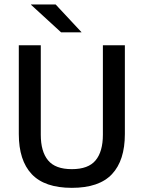

<svg xmlns="http://www.w3.org/2000/svg" viewBox="-20 -846 657 878"><path d="M308.5 13Q184 13 125 -49.8Q66 -112.5 66 -233V-639H166.5V-230Q166.5 -153 199.8 -112.8Q233 -72.5 308.5 -72.5Q384 -72.5 417.2 -112.8Q450.5 -153 450.5 -230V-639H551V-233Q551 -112.5 492.2 -49.8Q433.5 13 308.5 13ZM234.5 -825.5 352.5 -699V-698H259.5L122 -824V-825.5Z"/></svg>

Font: Anek Tamil Medium Medium
Style: Regular
Weight: 500
Version: Version 1.003